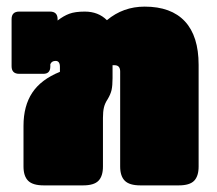

<svg xmlns="http://www.w3.org/2000/svg" viewBox="-20 -560 655 580"><path d="M51 -57V-180Q51 -240 77.5 -280Q104 -320 161 -343V-358Q161 -376 148 -376Q136 -376 132 -366V-359Q132 -337 111 -337H38Q15 -337 15 -360V-502Q15 -525 38 -525H131Q154 -525 154 -502V-498Q172 -512 189.5 -518.5Q207 -525 236 -525Q277 -525 303 -499Q352 -540 417 -540Q497 -540 538.5 -495.5Q580 -451 580 -364V-57Q580 -28 566.5 -14Q553 0 520 0H404Q371 0 357 -14Q343 -28 343 -57V-344Q343 -363 326 -363H320V-324Q320 -301 317 -288Q314 -275 305 -260Q297 -248 294 -235.5Q291 -223 291 -204V-57Q291 -28 277.5 -14Q264 0 231 0H112Q79 0 65 -14Q51 -28 51 -57Z"/></svg>

Font: Mitr
Style: Bold
Weight: 700
Designer: Thanarat Vachiruckul
Foundry: Cadson Demak
Version: Version 1.003